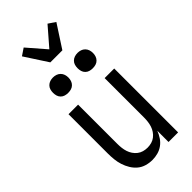

<svg xmlns="http://www.w3.org/2000/svg" viewBox="-302 -1035 1105 1105"><g transform="rotate(-45 250.0 -483.0)"><path d="M220 8Q195 8 171 1Q147 -6 128.5 -21.5Q110 -37 97 -58.5Q84 -80 76.5 -103.5Q69 -127 66.5 -151.5Q64 -176 64 -200V-520H142V-200Q142 -183 144 -166.5Q146 -150 151 -134.5Q156 -119 165.5 -105Q175 -91 188 -81Q201 -71 217 -66.5Q233 -62 250 -62Q267 -62 283 -66.5Q299 -71 312 -81Q325 -91 334.5 -105Q344 -119 349 -134.5Q354 -150 356 -166.5Q358 -183 358 -200V-520H436V0H358V-91Q350 -70 337 -50.5Q324 -31 305.5 -17.5Q287 -4 264.5 2Q242 8 220 8ZM350 -608Q337 -608 325 -611.5Q313 -615 304 -624Q295 -633 291.5 -645Q288 -657 288 -670Q288 -683 291.5 -695Q295 -707 304 -716Q313 -725 325 -729Q337 -733 350 -733Q363 -733 375 -729Q387 -725 396 -716Q405 -707 409 -695Q413 -683 413 -670Q413 -657 409 -645Q405 -633 396 -624Q387 -615 375 -611.5Q363 -608 350 -608ZM150 -608Q137 -608 125 -611.5Q113 -615 104 -624Q95 -633 91.5 -645Q88 -657 88 -670Q88 -683 91.5 -695Q95 -707 104 -716Q113 -725 125 -729Q137 -733 150 -733Q163 -733 175 -729Q187 -725 196 -716Q205 -707 209 -695Q213 -683 213 -670Q213 -657 209 -645Q205 -633 196 -624Q187 -615 175 -611.5Q163 -608 150 -608ZM201 -805 110 -945 153 -974 250 -862 347 -974 390 -945 299 -805Z"/></g></svg>

Font: Iosevka Term
Style: Regular
Weight: 400
Monospace: yes
Designer: Belleve Invis
Foundry: Belleve Invis
Version: Version 30.0.1